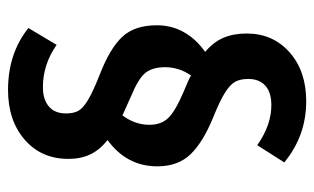

<svg xmlns="http://www.w3.org/2000/svg" viewBox="-176 -548 801 490"><g transform="rotate(90 225.0 -303.5)"><path d="M386 -77Q386 -8 337 34.5Q288 77 210 77Q117 77 52 25L95 -47Q145 -12 203 -12Q234 -12 252 -27Q270 -42 270 -71Q270 -91 263 -103Q256 -115 235 -127.5Q214 -140 171 -157Q104 -183 74.5 -214.5Q45 -246 45 -303Q45 -341 63 -372.5Q81 -404 113 -426Q88 -447 77 -472.5Q66 -498 66 -532Q66 -599 114 -641.5Q162 -684 239 -684Q327 -684 395 -628L351 -559Q300 -595 249 -595Q216 -595 199 -579.5Q182 -564 182 -536Q182 -516 189 -503Q196 -490 216.5 -477Q237 -464 279 -447Q343 -421 374 -389Q405 -357 405 -304Q405 -226 338 -177Q363 -157 374.5 -133Q386 -109 386 -77ZM275 -215Q299 -247 299 -284Q299 -314 281.5 -332Q264 -350 215 -371Q185 -383 173 -390Q152 -359 152 -324Q152 -291 167 -273Q182 -255 226 -237Q271 -217 275 -215Z"/></g></svg>

Font: Fira Sans Extra Condensed Medium
Style: Regular
Weight: 500
Width: 1
Designer: Carrois Corporate & Edenspiekermann AG
Foundry: Carrois Corporate GbR & Edenspiekermann AG
Version: Version 4.203